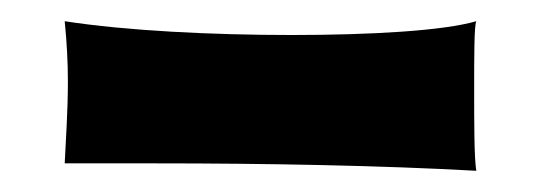

<svg xmlns="http://www.w3.org/2000/svg" viewBox="-20 -427 510 181"><path d="M429 -407C398 -398 330 -394 255 -394C180 -394 99 -398 41 -407C43 -387 44 -368 44 -350C44 -322 42 -295 41 -273C69 -273 97 -273 125 -273C232 -273 339 -271 429 -266C427 -278 427 -311 427 -343C427 -374 427 -403 429 -407Z"/></svg>

Font: Rum Raisin
Style: Regular
Weight: 400
Designer: Astigmatic (AOETI)
Foundry: Astigmatic (AOETI)
Version: Version 1.000